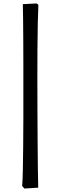

<svg xmlns="http://www.w3.org/2000/svg" viewBox="-20 -821 343 1110"><path d="M121 269 108 254Q111 224 112 164.5Q113 105 114 26.5Q115 -52 115 -139.5Q115 -227 115 -314Q115 -385 115 -456.5Q115 -528 114.5 -593Q114 -658 113.5 -711Q113 -764 112 -797L192 -801L202 -793Q200 -756 198.5 -688Q197 -620 196.5 -535.5Q196 -451 196 -365Q196 -275 196.5 -180Q197 -85 197.5 2Q198 89 199 157.5Q200 226 201 264Z"/></svg>

Font: Labrada SemiBold
Style: Regular
Weight: 600
Designer: Mercedes Jáuregui
Foundry: Omnibus-Type Team
Version: Version 1.000; ttfautohint (v1.8.4.7-5d5b)